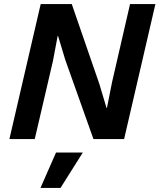

<svg xmlns="http://www.w3.org/2000/svg" viewBox="-20 -680 780 939"><path d="M26 0 179 -660H331L466 -269L501 -152H503L528 -278L616 -660H740L587 0H437L299 -388L264 -504H262L239 -382L150 0ZM385 66 276 239H178L254 66Z"/></svg>

Font: Work Sans SemiBold
Style: Italic
Weight: 600
Italic angle: -13°
Designer: Wei Huang
Foundry: Wei Huang
Version: Version 2.012; ttfautohint (v1.8.3)